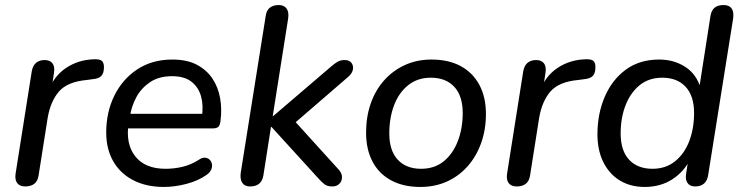

<svg xmlns="http://www.w3.org/2000/svg" viewBox="-20 -732 2933 761"><path d="M80 7Q58 7 48 -6.5Q38 -20 42 -45L106 -450Q110 -472 123 -483Q136 -494 157 -494Q178 -494 188 -481Q198 -468 194 -443L183 -371H172Q193 -430 241.5 -462.5Q290 -495 352 -497Q376 -498 384 -490.5Q392 -483 392 -466Q392 -442 381.5 -431Q371 -420 346 -418L324 -415Q247 -408 213.5 -369Q180 -330 169 -265L133 -37Q130 -15 116.5 -4Q103 7 80 7Z M630 9Q560 9 508.5 -17.5Q457 -44 429 -92.5Q401 -141 401 -207Q401 -287 433 -352.5Q465 -418 524 -457Q583 -496 663 -496Q721 -496 760 -475.5Q799 -455 822 -420.5Q845 -386 852.5 -342.5Q860 -299 854 -253Q852 -235 845 -229Q838 -223 823 -223H472L480 -281H798L780 -267Q787 -313 777 -349.5Q767 -386 739 -408Q711 -430 662 -430Q610 -430 575 -406.5Q540 -383 520.5 -347Q501 -311 495 -270L490 -245Q477 -162 516 -112.5Q555 -63 636 -63Q671 -63 704 -71Q737 -79 767 -98Q781 -108 792.5 -107Q804 -106 811 -99Q818 -92 820 -81.5Q822 -71 817 -59.5Q812 -48 799 -39Q765 -15 718.5 -3Q672 9 630 9Z M971 7Q950 7 940.5 -7Q931 -21 934 -46L1033 -668Q1036 -691 1049.5 -701.5Q1063 -712 1085 -712Q1106 -712 1116 -698Q1126 -684 1122 -658L1061 -272H1063L1292 -468Q1307 -481 1318.5 -487.5Q1330 -494 1346 -494Q1364 -494 1372.5 -483.5Q1381 -473 1379 -458Q1377 -443 1362 -429L1127 -226L1129 -273L1324 -58Q1336 -44 1335.5 -28.5Q1335 -13 1324.5 -3Q1314 7 1297 7Q1278 7 1267 -1Q1256 -9 1240 -27L1056 -229H1054L1024 -37Q1017 7 971 7Z M1646 9Q1579 9 1530.5 -17Q1482 -43 1456.5 -91.5Q1431 -140 1431 -206Q1431 -269 1449.5 -322Q1468 -375 1503 -414Q1538 -453 1585.5 -474.5Q1633 -496 1690 -496Q1758 -496 1806 -470Q1854 -444 1880 -395.5Q1906 -347 1906 -280Q1906 -218 1887 -165Q1868 -112 1833.5 -73Q1799 -34 1751.5 -12.5Q1704 9 1646 9ZM1649 -63Q1702 -63 1738.5 -92.5Q1775 -122 1794.5 -172.5Q1814 -223 1814 -284Q1814 -352 1780.5 -388Q1747 -424 1688 -424Q1635 -424 1598 -394.5Q1561 -365 1542 -315Q1523 -265 1523 -203Q1523 -135 1556.5 -99Q1590 -63 1649 -63Z M2028 7Q2006 7 1996 -6.5Q1986 -20 1990 -45L2054 -450Q2058 -472 2071 -483Q2084 -494 2105 -494Q2126 -494 2136 -481Q2146 -468 2142 -443L2131 -371H2120Q2141 -430 2189.5 -462.5Q2238 -495 2300 -497Q2324 -498 2332 -490.5Q2340 -483 2340 -466Q2340 -442 2329.5 -431Q2319 -420 2294 -418L2272 -415Q2195 -408 2161.5 -369Q2128 -330 2117 -265L2081 -37Q2078 -15 2064.5 -4Q2051 7 2028 7Z M2535 9Q2479 9 2437 -16.5Q2395 -42 2371.5 -89Q2348 -136 2348 -200Q2348 -281 2377 -348.5Q2406 -416 2460.5 -456Q2515 -496 2593 -496Q2651 -496 2696 -467Q2741 -438 2758 -380H2751L2796 -669Q2800 -692 2813 -702Q2826 -712 2848 -712Q2870 -712 2879.5 -699Q2889 -686 2886 -660L2787 -39Q2784 -17 2771 -5Q2758 7 2735 7Q2714 7 2704.5 -7.5Q2695 -22 2700 -47L2711 -118L2716 -101Q2690 -50 2643.5 -20.5Q2597 9 2535 9ZM2566 -63Q2619 -63 2656 -93Q2693 -123 2712 -173Q2731 -223 2731 -284Q2731 -352 2697.5 -388Q2664 -424 2605 -424Q2552 -424 2515.5 -394.5Q2479 -365 2459.5 -315Q2440 -265 2440 -203Q2440 -135 2473.5 -99Q2507 -63 2566 -63Z"/></svg>

Font: Nunito Medium
Style: Italic
Weight: 500
Designer: Vernon Adams
Foundry: Vernon Adams
Version: Version 3.601